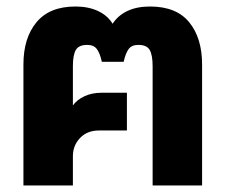

<svg xmlns="http://www.w3.org/2000/svg" viewBox="-20 -570 693 590"><path d="M52 -372Q52 -453 92 -501.5Q132 -550 212 -550Q252 -550 281.5 -536Q311 -522 326 -497Q343 -523 372 -536.5Q401 -550 441 -550Q522 -550 561.5 -501.5Q601 -453 601 -372V0H449V-366Q449 -401 440 -416.5Q431 -432 405 -432Q385 -432 375.5 -419.5Q366 -407 360 -380H293Q287 -407 277.5 -419.5Q268 -432 248 -432Q222 -432 213 -416.5Q204 -401 204 -367V-246Q216 -263 239 -274Q262 -285 292 -285H370V-169H284Q248 -169 226 -146Q204 -123 204 -90V0H52Z"/></svg>

Font: Prompt SemiBold
Style: Regular
Weight: 600
Designer: Katatrad Team
Foundry: CadsonDemak
Version: Version 1.001